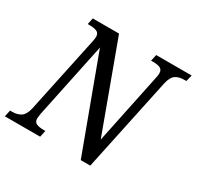

<svg xmlns="http://www.w3.org/2000/svg" viewBox="-172 -889 1091 1065"><g transform="rotate(30 373.0 -357.0)"><path d="M-10 -42H3Q37 -42 59 -56.5Q81 -71 91 -114L195 -605Q199 -625 199 -634Q199 -657 182.5 -665Q166 -673 135 -673H123L132 -714H300L506 -154L600 -605Q604 -623 604 -634Q604 -657 588 -665Q572 -673 541 -673H529L538 -714H765L755 -673H743Q708 -673 686.5 -658.5Q665 -644 655 -600L528 0H467L247 -594L146 -112Q142 -86 142 -81Q142 -58 158 -50Q174 -42 205 -42H216L207 0H-19Z"/></g></svg>

Font: Noto Serif Narrow
Style: Italic
Weight: 400
Width: 4
Italic angle: -12°
Designer: Monotype Design Team
Foundry: Monotype Imaging Inc.
Version: Version 1.001